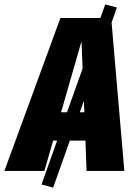

<svg xmlns="http://www.w3.org/2000/svg" viewBox="-78 -778 604 874"><path d="M316 0 311 -138H240L164 76L111 62L182 -138H164L124 0H-58L197 -696H379L401 -758L454 -744L430 -675L488 0ZM200 -267H227L298 -466L293 -590ZM285 -267H306L304 -319Z"/></svg>

Font: Fira Sans Extra Condensed Black
Style: Italic
Weight: 900
Width: 3
Italic angle: -8°
Designer: Carrois Corporate & Edenspiekermann AG
Foundry: Carrois Corporate GbR & Edenspiekermann AG
Version: Version 4.203